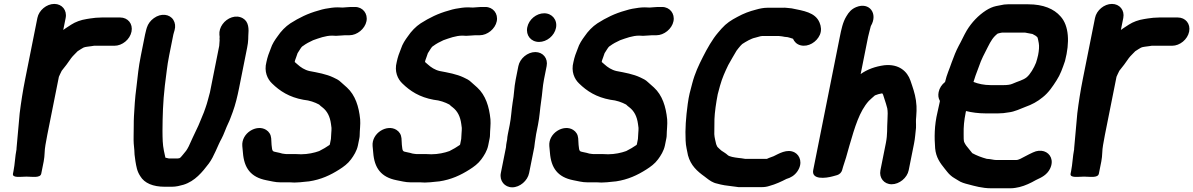

<svg xmlns="http://www.w3.org/2000/svg" viewBox="-20 -786 6246 1005"><path d="M50.7 109 47.9 123C43.1 147.2 89.5 138.5 118.4 138.5C147.9 138.5 191.1 147.2 195.9 123L208.7 59C215.2 26.7 212.1 2.1 217.9 -27.2C220.8 -44.9 223.9 -62 227.5 -80L288.2 -384C289 -388.2 298.7 -405.2 303 -415.5C323.1 -439.8 334.4 -455.8 352.1 -481.2C362.7 -495.2 372.3 -502.7 386.3 -517.9C398 -525 409.8 -533.6 416.8 -536.8C426.7 -541.4 442.9 -541.8 460.8 -544.7L472.1 -546.5H579.1C620 -546.5 660.2 -579.5 668.4 -620.5C676.6 -661.5 649.6 -694.5 608.6 -694.5H513.6C506 -694.5 499.7 -694.2 491.8 -693.5C485 -693.4 477.5 -692.9 468.1 -691.4L452.1 -689.4C445.7 -688.6 440.1 -687.1 433.4 -686.4C403.6 -681.9 374.6 -671.3 352.7 -657L324.9 -638.9C319.8 -635.4 316.3 -633 311.1 -629.2L323.7 -692C331.7 -732.4 304.6 -765.5 264.3 -765.5C224 -765.5 183.7 -732.4 175.7 -692L111.8 -372C99.6 -311.1 89.9 -248.8 83 -192.8C78 -130 71.4 -70.7 66.5 -9.5C66.4 -8.3 66.8 -6.3 66.5 -5C58.6 34.6 58.1 72.1 50.7 109Z M785.4 -691C767.5 -678.1 755 -661.3 748.6 -641.3L745.3 -630C742.7 -620.2 740.7 -612.2 739.3 -605L717.5 -496C704.1 -429 701.8 -394.4 693.8 -327.1C686.5 -274.6 683.6 -220.3 681.2 -178.3C679.3 -147.3 680.6 -104 679.4 -73.9C678.8 -41.7 680.3 -26.4 683.1 -0.6L684.3 23.3C685.4 35.5 686.9 46.3 688.8 57.4C693.9 86.5 696.9 109.9 714.2 136C736 173.1 781.6 191.5 841.8 191.5H879.8C902.7 191.5 923.1 185.9 940.7 180.9C1000.9 162.1 1038.9 114.8 1072.9 70.1C1100.7 33 1119.1 -23.8 1139.9 -60.7C1150.5 -79.5 1164.6 -120.8 1173.6 -138.3C1184.2 -159.3 1189.5 -178.1 1198.2 -199.7C1212.3 -238.2 1222.6 -281.3 1231 -323L1273.5 -536C1276.8 -552.7 1279 -567.6 1279.3 -581.2L1279.7 -597.8C1282.9 -634.5 1282.7 -672 1251.5 -690.1C1214.7 -711.5 1168.7 -692.6 1144.8 -659.2C1133.2 -643.1 1126.7 -623.3 1128.5 -603.5C1128.9 -598.6 1130.1 -594 1129.7 -592C1128.5 -586.3 1129.3 -582.5 1129.6 -575.7L1128.5 -560.5C1128.1 -555.4 1127.8 -550.8 1127.5 -546.1L1078.9 -302.5C1071.6 -276.5 1065 -247.5 1056.4 -224L1047.4 -198.5C1036.2 -173.5 1021.3 -131.7 1008.6 -107.8C996.7 -84.5 980.1 -45.9 968.1 -20.5C957.3 0.6 952.4 6.4 938 23.1C926 36.9 923.8 43.5 909.3 43.5H864.3C861 42.9 852.7 41 845.8 39.3C843.1 29.2 840.4 16.6 838 3.4C831 -31.4 830.9 -59.4 830.5 -101.5C831.1 -180 832.7 -248.9 842.9 -337.9C852.2 -404 853.4 -435.5 865.5 -496L887.3 -605C887.8 -607.6 888.8 -611.2 890.5 -616.7L893.8 -627.9C899.4 -647.9 897 -666.3 887.3 -682C868.3 -712.3 823.4 -718.6 785.4 -691Z M1521.2 169.5C1541.1 169.5 1560.7 167 1576.2 165.4L1596.6 163.4C1596.8 163.4 1597.1 163.4 1597.3 163.4C1660 154 1709.5 130.9 1756.2 101.1C1778 87.2 1800.5 71.2 1817.5 47.9C1831.3 29.3 1847.7 3.8 1853.5 -25L1857.7 -46C1859.8 -56.5 1862.7 -68 1862.7 -77.5C1862.7 -101.9 1867.5 -135.7 1865.2 -161.5C1858.6 -228 1839.8 -287.7 1796.2 -327.8C1781.9 -341.7 1775.2 -345.4 1765 -355.6C1752.2 -368.4 1738.9 -373.8 1725 -380.5C1688 -398.2 1643.8 -405.8 1599.2 -414.3C1574.8 -419.9 1553.5 -433.9 1537.3 -448.8C1532.3 -453.6 1526.7 -457.6 1522.6 -461.6L1524.4 -470.2C1527.4 -479.3 1533 -492.8 1537.6 -507.6C1547.1 -522.4 1558.4 -541.7 1563.2 -543.8C1564 -544.2 1565.2 -544.9 1566.2 -545.6C1581.9 -557.4 1599 -566.4 1618.9 -575.5C1649.5 -586.2 1683.7 -599.5 1718.7 -599.5C1724.5 -599.5 1731.3 -598.5 1738.5 -598.5C1755.6 -598.5 1773.4 -601.5 1786.1 -601.5H1809.1C1848.9 -601.5 1890.2 -634.7 1898.3 -675C1906.3 -715.1 1878.7 -749.5 1838.6 -749.5H1815.6C1801.8 -749.5 1786.8 -746.6 1773.5 -746.5C1765 -747.1 1755.7 -747.5 1748.2 -747.5C1737 -747.5 1726.3 -746.8 1716 -745.4C1693.1 -742.2 1673.1 -739.4 1647.1 -730.9C1591.3 -715.7 1544.9 -692.5 1500.1 -664C1473.7 -646.5 1451.1 -622.8 1432.7 -595.6C1419.5 -577.6 1404.8 -556.4 1396.5 -530C1388.1 -510 1379.9 -487.4 1374.6 -461.5C1361.3 -411.4 1379.9 -372.1 1403.9 -349.3C1445.1 -309 1493.9 -277.3 1568.5 -263.7C1568.7 -263.6 1569.2 -263.6 1569.5 -263.6C1600 -260.7 1627.8 -250.8 1650.4 -238.7C1654.9 -233.6 1662.4 -228 1666.9 -224.6C1692.8 -204.7 1707.2 -176.6 1712.5 -137L1715.2 -116.5C1715.8 -102 1712.5 -79.3 1712.2 -58.8L1706.5 -30L1704.3 -26.9C1689.8 -16.5 1669.4 -4.7 1650.7 4.7C1625.1 14 1591.4 21.4 1556.2 21.5C1549.1 20.9 1538.8 20.5 1528.9 20.5H1478.9C1475.2 20.5 1472.5 20 1469.8 19.6L1457.2 17.8C1448.7 15.1 1439 12.7 1428 10.7C1403.9 6.3 1405.4 5.6 1401.5 -27.5L1399.5 -62.3C1397.7 -81.7 1388.5 -96.6 1372.8 -106.4C1323.3 -137.3 1242.8 -89.5 1248.3 -21.6L1251.5 12.4C1257.4 93.3 1292.5 141.3 1373.5 157.3C1397.9 161.2 1417.4 168.5 1449.4 168.5H1499.4C1507.6 168.5 1514.4 169.5 1521.2 169.5Z M2203.2 169.5C2223.1 169.5 2242.7 167 2258.2 165.4L2278.6 163.4C2278.8 163.4 2279.1 163.4 2279.3 163.4C2342 154 2391.5 130.9 2438.2 101.1C2460 87.2 2482.5 71.2 2499.5 47.9C2513.3 29.3 2529.7 3.8 2535.5 -25L2539.7 -46C2541.8 -56.5 2544.7 -68 2544.7 -77.5C2544.7 -101.9 2549.5 -135.7 2547.2 -161.5C2540.6 -228 2521.8 -287.7 2478.2 -327.8C2463.9 -341.7 2457.2 -345.4 2447 -355.6C2434.2 -368.4 2420.9 -373.8 2407 -380.5C2370 -398.2 2325.8 -405.8 2281.2 -414.3C2256.8 -419.9 2235.5 -433.9 2219.3 -448.8C2214.3 -453.6 2208.7 -457.6 2204.6 -461.6L2206.4 -470.2C2209.4 -479.3 2215 -492.8 2219.6 -507.6C2229.1 -522.4 2240.4 -541.7 2245.2 -543.8C2246 -544.2 2247.2 -544.9 2248.2 -545.6C2263.9 -557.4 2281 -566.4 2300.9 -575.5C2331.5 -586.2 2365.7 -599.5 2400.7 -599.5C2406.5 -599.5 2413.3 -598.5 2420.5 -598.5C2437.6 -598.5 2455.4 -601.5 2468.1 -601.5H2491.1C2530.9 -601.5 2572.2 -634.7 2580.3 -675C2588.3 -715.1 2560.7 -749.5 2520.6 -749.5H2497.6C2483.8 -749.5 2468.8 -746.6 2455.5 -746.5C2447 -747.1 2437.7 -747.5 2430.2 -747.5C2419 -747.5 2408.3 -746.8 2398 -745.4C2375.1 -742.2 2355.1 -739.4 2329.1 -730.9C2273.3 -715.7 2226.9 -692.5 2182.1 -664C2155.7 -646.5 2133.1 -622.8 2114.7 -595.6C2101.5 -577.6 2086.8 -556.4 2078.5 -530C2070.1 -510 2061.9 -487.4 2056.6 -461.5C2043.3 -411.4 2061.9 -372.1 2085.9 -349.3C2127.1 -309 2175.9 -277.3 2250.5 -263.7C2250.7 -263.6 2251.2 -263.6 2251.5 -263.6C2282 -260.7 2309.8 -250.8 2332.4 -238.7C2336.9 -233.6 2344.4 -228 2348.9 -224.6C2374.8 -204.7 2389.2 -176.6 2394.5 -137L2397.2 -116.5C2397.8 -102 2394.5 -79.3 2394.2 -58.8L2388.5 -30L2386.3 -26.9C2371.8 -16.5 2351.4 -4.7 2332.7 4.7C2307.1 14 2273.4 21.4 2238.2 21.5C2231.1 20.9 2220.8 20.5 2210.9 20.5H2160.9C2157.2 20.5 2154.5 20 2151.8 19.6L2139.2 17.8C2130.7 15.1 2121 12.7 2110 10.7C2085.9 6.3 2087.4 5.6 2083.5 -27.5L2081.5 -62.3C2079.7 -81.7 2070.5 -96.6 2054.8 -106.4C2005.3 -137.3 1924.8 -89.5 1930.3 -21.6L1933.5 12.4C1939.4 93.3 1974.5 141.3 2055.5 157.3C2079.9 161.2 2099.4 168.5 2131.4 168.5H2181.4C2189.6 168.5 2196.4 169.5 2203.2 169.5Z M2693.3 -440 2679.4 -370C2670.7 -326.8 2671.2 -289.2 2663.4 -249.7C2656.4 -205.8 2656.2 -173.6 2647.9 -132L2638.3 -84C2636.2 -73.8 2635 -64.3 2634.5 -55.1L2631.9 -42C2630.1 -33 2629 -24.2 2628.5 -15.1L2601.5 120C2593.5 160.1 2621.1 194.5 2661.2 194.5C2701.5 194.5 2741.6 159.8 2749.5 120L2774.2 -3.5C2778 -17.9 2777.8 -31.7 2779.9 -42C2782.7 -56 2783.9 -72 2786.3 -84L2795.9 -132C2805 -177.9 2805.9 -212.1 2812.5 -255.5C2818.7 -294.3 2820 -333.1 2827.4 -370L2841.3 -440C2849.4 -480.4 2822.3 -513.5 2782 -513.5C2741.7 -513.5 2701.4 -480.4 2693.3 -440ZM2739.9 -643C2731.4 -600.8 2759.3 -566.5 2801.6 -566.5C2842.3 -566.5 2882 -598.8 2890.3 -640C2898.7 -682 2869.7 -716.5 2828.5 -716.5C2787.8 -716.5 2748.1 -684.2 2739.9 -643Z M3128.2 169.5C3148.1 169.5 3167.7 167 3183.2 165.4L3203.6 163.4C3203.8 163.4 3204.1 163.4 3204.3 163.4C3267 154 3316.5 130.9 3363.2 101.1C3385 87.2 3407.5 71.2 3424.5 47.9C3438.3 29.3 3454.7 3.8 3460.5 -25L3464.7 -46C3466.8 -56.5 3469.7 -68 3469.7 -77.5C3469.7 -101.9 3474.5 -135.7 3472.2 -161.5C3465.6 -228 3446.8 -287.7 3403.2 -327.8C3388.9 -341.7 3382.2 -345.4 3372 -355.6C3359.2 -368.4 3345.9 -373.8 3332 -380.5C3295 -398.2 3250.8 -405.8 3206.2 -414.3C3181.8 -419.9 3160.5 -433.9 3144.3 -448.8C3139.3 -453.6 3133.7 -457.6 3129.6 -461.6L3131.4 -470.2C3134.4 -479.3 3140 -492.8 3144.6 -507.6C3154.1 -522.4 3165.4 -541.7 3170.2 -543.8C3171 -544.2 3172.2 -544.9 3173.2 -545.6C3188.9 -557.4 3206 -566.4 3225.9 -575.5C3256.5 -586.2 3290.7 -599.5 3325.7 -599.5C3331.5 -599.5 3338.3 -598.5 3345.5 -598.5C3362.6 -598.5 3380.4 -601.5 3393.1 -601.5H3416.1C3455.9 -601.5 3497.2 -634.7 3505.3 -675C3513.3 -715.1 3485.7 -749.5 3445.6 -749.5H3422.6C3408.8 -749.5 3393.8 -746.6 3380.5 -746.5C3372 -747.1 3362.7 -747.5 3355.2 -747.5C3344 -747.5 3333.3 -746.8 3323 -745.4C3300.1 -742.2 3280.1 -739.4 3254.1 -730.9C3198.3 -715.7 3151.9 -692.5 3107.1 -664C3080.7 -646.5 3058.1 -622.8 3039.7 -595.6C3026.5 -577.6 3011.8 -556.4 3003.5 -530C2995.1 -510 2986.9 -487.4 2981.6 -461.5C2968.3 -411.4 2986.9 -372.1 3010.9 -349.3C3052.1 -309 3100.9 -277.3 3175.5 -263.7C3175.7 -263.6 3176.2 -263.6 3176.5 -263.6C3207 -260.7 3234.8 -250.8 3257.4 -238.7C3261.9 -233.6 3269.4 -228 3273.9 -224.6C3299.8 -204.7 3314.2 -176.6 3319.5 -137L3322.2 -116.5C3322.8 -102 3319.5 -79.3 3319.2 -58.8L3313.5 -30L3311.3 -26.9C3296.8 -16.5 3276.4 -4.7 3257.7 4.7C3232.1 14 3198.4 21.4 3163.2 21.5C3156.1 20.9 3145.8 20.5 3135.9 20.5H3085.9C3082.2 20.5 3079.5 20 3076.8 19.6L3064.2 17.8C3055.7 15.1 3046 12.7 3035 10.7C3010.9 6.3 3012.4 5.6 3008.5 -27.5L3006.5 -62.3C3004.7 -81.7 2995.5 -96.6 2979.8 -106.4C2930.3 -137.3 2849.8 -89.5 2855.3 -21.6L2858.5 12.4C2864.4 93.3 2899.5 141.3 2980.5 157.3C3004.9 161.2 3024.4 168.5 3056.4 168.5H3106.4C3114.6 168.5 3121.4 169.5 3128.2 169.5Z M4269.9 -667.6C4247.5 -722.1 4184.8 -729.5 4123.6 -742.3C4123.4 -742.3 4122.8 -742.4 4122.5 -742.4L4103.1 -744.4C4093.7 -745.8 4084.4 -746.2 4072.4 -745.5H3998.8C3977.1 -745.5 3956.5 -741.2 3938.5 -736C3901.6 -726.5 3873.5 -716 3839.9 -697.7C3807 -680.4 3782.1 -664.6 3756.6 -636L3738.4 -614.9C3709.5 -581.6 3680.8 -530.7 3659.6 -488.6C3636.9 -443.6 3617.7 -404.1 3603.2 -348.8C3591.8 -306.2 3586.3 -288 3579.9 -242.2C3570.2 -170.2 3565.8 -110.3 3568.8 -50.1C3569.5 -20.7 3577.4 4.5 3581 26.3C3581.1 26.5 3581.2 27 3581.2 27.3C3595.6 80.2 3629.1 110.3 3668.6 138.5L3678.8 146.4C3693.3 157.6 3710.4 170.5 3734.2 175.2C3757.4 182.1 3786.8 186.6 3814.8 189.4L3829.7 191.3C3839 193.3 3849.5 194.2 3863.8 193.5H3966.4C3981.4 193.5 3994.5 191.7 4008.5 186.9C4038 179.1 4071.7 163.7 4096.3 150.7C4117.9 144.7 4138.4 133 4153.4 111.6C4183.4 68.7 4167.5 27.5 4140.1 12.3C4099.7 -10.1 4053.5 20.7 4029.1 31.8C4020.2 35.9 4008.9 38.3 3994.4 45.5H3880.2C3874.1 44.3 3867.7 43.2 3861.9 42.6L3844.3 40.6C3823 38.2 3797.2 33.5 3789.6 26.2C3778.4 15.6 3767.2 10.3 3756.2 2.4C3750.9 -1.3 3746.7 -6.6 3738.3 -14C3734 -17.8 3732.4 -21.8 3728.6 -31.5C3725 -49.6 3720.1 -63.4 3718.9 -83.7C3718.9 -110.8 3719.2 -133 3719.7 -162.1C3720.8 -196.7 3728.4 -249.5 3736.9 -292.7C3739.9 -304.4 3744.1 -320.1 3748.8 -337C3760.7 -379.3 3774.5 -409 3791.9 -445.4C3801.3 -463.7 3824.8 -502.1 3835.3 -520.7L3845.2 -533.5C3853.8 -543.8 3858.6 -550 3865.2 -555.6C3884.5 -568.1 3912.1 -584.7 3933 -588.7C3945.3 -591.1 3959.7 -597.5 3969.3 -597.5H4049.3C4051.6 -597.5 4053.8 -597.8 4056 -597.6L4074 -595.6C4081.5 -594.1 4092.4 -591.8 4103.1 -591.5C4111.3 -588.8 4123.2 -586.4 4130.8 -583.2C4137.8 -567.6 4149.9 -554.1 4170.7 -548.8C4211.1 -538.6 4255 -566.2 4271.4 -603.7C4281 -625.6 4278 -648.5 4269.9 -667.6Z M4538.2 -649.5C4577.3 -715.1 4530.5 -777 4461.9 -748.9C4437.1 -738.7 4423.1 -722.7 4410.3 -700.7C4391.5 -670.3 4383.6 -631.5 4375.5 -591L4236.7 104C4226.3 156.1 4302 147.2 4338.7 137C4357.3 131.8 4368.6 130.7 4378.7 120.4C4388.5 110.3 4388.5 100.7 4393.1 86.5C4405.7 47.9 4410.3 35.1 4426.2 -24C4454.8 -121.7 4478.4 -203 4527.6 -257.7C4537 -267.5 4547.7 -275.7 4559.8 -286.8C4572.3 -291.8 4582.3 -295 4597.7 -297.5C4599.7 -295.5 4601.7 -292.4 4602.1 -291.2C4607.6 -275.3 4612.6 -259.5 4617.4 -243.6C4619.5 -235.3 4621.7 -227.6 4624.3 -218.9C4627.2 -203.7 4626.9 -182.7 4625.4 -159.3C4622.3 -112.7 4626.2 -83.7 4617.1 -38L4588.5 105C4580.5 145 4607.3 178.5 4647.4 178.5C4687.2 178.5 4728.5 145.3 4736.5 105L4764.5 -35C4770.5 -64.9 4771.2 -89.1 4774.6 -115.9C4774.6 -116.2 4774.7 -116.7 4774.7 -117.1C4775.6 -144.7 4772.8 -148.5 4776 -178.1C4778.1 -197.3 4777.5 -214.7 4777.3 -230.8C4775.2 -272.3 4765.5 -305.4 4754.5 -337.9L4745.7 -363.9C4729.2 -412.4 4685.3 -452.8 4608.1 -444.4C4562.1 -438 4520.4 -423.5 4485 -398.3L4523.9 -593C4527.9 -613.2 4535.3 -635 4538.2 -649.5Z M5145.5 45.5C5118 38.1 5091.8 28 5069.3 15.7L5037.6 -23.8C5032.7 -29.9 5031.1 -34.3 5026.4 -43.4C5024.1 -52.4 5024 -66.2 5024.1 -84.5C5023.4 -122.8 5026.1 -153.3 5034.8 -197L5036.4 -204.8C5065.9 -197.4 5101.9 -192.5 5138.4 -192.5H5204.4C5223.5 -192.5 5240.7 -194.3 5258.2 -197.6C5291.5 -200.9 5323 -217.6 5346.7 -226.3C5381.2 -238.4 5411 -254.5 5438 -277C5469.3 -301.7 5490 -333.4 5510.2 -364.9C5530.5 -395.9 5541.6 -428.7 5554.5 -466.2C5554.5 -466.5 5554.7 -466.9 5554.8 -467.2C5580.3 -564.5 5575.5 -651.7 5531.2 -700.2C5496.9 -739.8 5440.7 -763.5 5362.4 -763.5H5255.4C5242.2 -763.5 5230.2 -762 5214.5 -758.2L5194 -754.2C5176.2 -750.4 5158.8 -742.7 5140.5 -731.1C5100.9 -705.2 5066.4 -669.3 5040.5 -626.7C5025.9 -602.3 5011.8 -569.7 4998.3 -546.2C4983.8 -519 4972.8 -490.4 4961.2 -458.8C4950.3 -425.6 4935.9 -396.9 4926.8 -356.9C4909.3 -343.1 4897.4 -325 4893.2 -304C4889.8 -286.8 4891.4 -272.4 4899.9 -257.5L4898.3 -249.2C4894.1 -231.8 4890.2 -214 4887.3 -199.3C4870.1 -127.9 4870.6 -65 4874.9 -9.6C4879.3 38.5 4901.4 67.6 4924.8 96.8L4938.4 113.8C4944.6 121.5 4949.9 127.2 4956.9 133C4968.3 143.7 4985 151 4995.7 158.6C5009.9 168.7 5030.5 174.6 5049.3 179.2C5081.6 187.7 5121.6 199.5 5167.2 199.5H5270.2C5286.4 199.5 5304.7 195.9 5316.5 193.1C5344.8 186.4 5377.7 170.8 5400.5 157.4C5404.5 155.1 5404.4 155.3 5406.8 154.2C5431.7 142.9 5460.2 129.2 5476 97.6C5497.8 53.9 5478.1 16.5 5444.5 5.9C5427.7 0.7 5407.2 1.9 5386.6 12C5374.5 18 5359.5 24.5 5343.8 33.4C5329.7 40.9 5312.3 51.5 5299.7 51.5H5193.7C5180.6 51.5 5166 46.1 5145.5 45.5ZM5225.9 -615.5H5344.8C5361.7 -612.4 5365.8 -611.7 5384.2 -608.1C5384.2 -608.1 5384.6 -607.9 5384.8 -607.8L5400.7 -599C5403.2 -597.3 5406.4 -594.8 5409.7 -591.6C5413.5 -584.7 5415 -570.3 5417.3 -560.2C5420.3 -545.1 5418.6 -521.2 5413.9 -498C5411.3 -485.1 5406.8 -470.5 5403 -457.9C5392.1 -430.4 5372.7 -397.1 5354.4 -381.8C5335.8 -366.3 5308.1 -360.5 5278.7 -347.2C5268.6 -342.6 5251.8 -340.5 5234 -340.5H5165C5131.3 -340.5 5100.3 -347.2 5075.6 -357.1C5078.8 -368.1 5082.8 -380.5 5086.2 -390L5103.4 -436.1C5117.5 -478 5131.8 -502.6 5150.8 -540.4C5166.5 -571.4 5178.2 -591.8 5202.2 -610.2C5210.8 -612.1 5221 -615.5 5225.9 -615.5Z M5586.7 109 5583.9 123C5579.1 147.2 5625.5 138.5 5654.4 138.5C5683.9 138.5 5727.1 147.2 5731.9 123L5744.7 59C5751.2 26.7 5748.1 2.1 5753.9 -27.2C5756.8 -44.9 5759.9 -62 5763.5 -80L5824.2 -384C5825 -388.2 5834.7 -405.2 5839 -415.5C5859.1 -439.8 5870.4 -455.8 5888.1 -481.2C5898.7 -495.2 5908.3 -502.7 5922.3 -517.9C5934 -525 5945.8 -533.6 5952.8 -536.8C5962.7 -541.4 5978.9 -541.8 5996.8 -544.7L6008.1 -546.5H6115.1C6156 -546.5 6196.2 -579.5 6204.4 -620.5C6212.6 -661.5 6185.6 -694.5 6144.6 -694.5H6049.6C6042 -694.5 6035.7 -694.2 6027.8 -693.5C6021 -693.4 6013.5 -692.9 6004.1 -691.4L5988.1 -689.4C5981.7 -688.6 5976.1 -687.1 5969.4 -686.4C5939.6 -681.9 5910.6 -671.3 5888.7 -657L5860.9 -638.9C5855.8 -635.4 5852.3 -633 5847.1 -629.2L5859.7 -692C5867.7 -732.4 5840.6 -765.5 5800.3 -765.5C5760 -765.5 5719.7 -732.4 5711.7 -692L5647.8 -372C5635.6 -311.1 5625.9 -248.8 5619 -192.8C5614 -130 5607.4 -70.7 5602.5 -9.5C5602.4 -8.3 5602.8 -6.3 5602.5 -5C5594.6 34.6 5594.1 72.1 5586.7 109Z"/></svg>

Font: Smoothie
Style: SeBdIt
Weight: 600
Foundry: Cannot Into Space Fonts
Version: Version 0.8